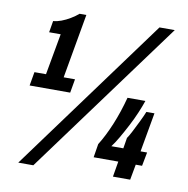

<svg xmlns="http://www.w3.org/2000/svg" viewBox="-80 -777 847 867"><g transform="rotate(10 343.5 -344.0)"><path d="M60 12 582 -700H652L129 12ZM50 -340 61 -403H114L148 -592H95L104 -645Q121 -646 141 -653.5Q161 -661 181 -673Q201 -685 216 -698H247L195 -403H247L236 -340ZM492 0 504 -71H391L401 -133Q428 -176 452.5 -235Q477 -294 495 -362H577Q569 -338 555.5 -306Q542 -274 525 -241.5Q508 -209 491.5 -180.5Q475 -152 461 -134H516L524 -183Q532 -194 544 -217.5Q556 -241 569 -267.5Q582 -294 590 -314H627L595 -134H625L613 -71H584L571 0Z"/></g></svg>

Font: Archivo ExtraCondensed ExtraBold
Style: Italic
Weight: 800
Width: 2
Italic angle: -10°
Designer: Hector Gatti
Foundry: Omnibus-Type
Version: Version 2.001